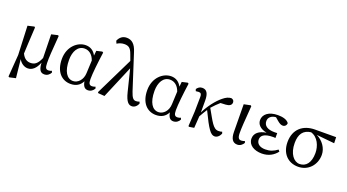

<svg xmlns="http://www.w3.org/2000/svg" viewBox="-66 -1563 4566 2524"><g transform="rotate(20 2217.0 -301.0)"><path d="M600 -65C586 -58 569 -54 554 -54C519 -54 506 -72 505 -139C503 -216 510 -302 527 -523L517 -533L426 -512L433 -183C394 -90 353 -66 297 -66C254 -66 210 -84 177 -153C179 -239 187 -337 196 -523L186 -533L95 -512L112 -108L89 200L101 208L189 188L162 -69C191 -15 242 14 288 14C350 14 400 -30 435 -119C439 -33 460 14 519 14C561 14 591 -10 608 -42Z M1038 -193C1035 -97 972 -33 904 -33C820 -33 762 -116 762 -279C762 -396 812 -487 906 -487C968 -487 1020 -447 1046 -371ZM1210 -65C1194 -58 1178 -54 1163 -54C1130 -54 1113 -71 1113 -136C1113 -217 1130 -371 1151 -520L1136 -529L1058 -511L1051 -442C1019 -503 969 -534 905 -534C793 -534 669 -433 669 -256C669 -78 764 14 886 14C960 14 1016 -16 1049 -82C1060 -12 1088 14 1129 14C1170 14 1202 -10 1218 -42Z M1821 -78C1803 -71 1788 -68 1772 -68C1737 -68 1716 -91 1689 -171L1529 -667C1498 -768 1448 -810 1377 -810C1321 -810 1282 -779 1259 -726L1275 -690C1302 -707 1337 -721 1376 -721C1434 -721 1465 -702 1493 -623L1524 -539L1265 -9L1272 3L1362 10L1555 -447L1631 -142C1664 -9 1703 14 1745 14C1780 14 1814 -12 1830 -55Z M2233 -193C2230 -97 2167 -33 2099 -33C2015 -33 1957 -116 1957 -279C1957 -396 2007 -487 2101 -487C2163 -487 2215 -447 2241 -371ZM2405 -65C2389 -58 2373 -54 2358 -54C2325 -54 2308 -71 2308 -136C2308 -217 2325 -371 2346 -520L2331 -529L2253 -511L2246 -442C2214 -503 2164 -534 2100 -534C1988 -534 1864 -433 1864 -256C1864 -78 1959 14 2081 14C2155 14 2211 -16 2244 -82C2255 -12 2283 14 2324 14C2365 14 2397 -10 2413 -42Z M2977 -78C2966 -73 2947 -70 2925 -70C2852 -70 2815 -158 2722 -320C2756 -358 2790 -393 2827 -425L2896 -428C2949 -431 2980 -450 2980 -488C2980 -517 2961 -529 2939 -534C2901 -531 2870 -518 2826 -482C2758 -427 2679 -328 2627 -220V-384C2627 -487 2597 -531 2536 -531C2499 -531 2478 -512 2459 -487L2468 -460C2481 -462 2496 -464 2509 -464C2540 -464 2550 -447 2550 -410L2547 -203L2535 2L2543 11L2614 0C2617 -48 2622 -111 2625 -165C2649 -210 2670 -241 2693 -278C2806 -42 2848 14 2902 14C2932 14 2966 -7 2985 -55Z M3220 14C3261 14 3292 -13 3308 -42L3299 -65C3285 -59 3268 -54 3251 -54C3219 -54 3200 -71 3199 -138C3198 -214 3205 -298 3222 -523L3212 -533L3119 -514L3123 -130C3124 -31 3157 14 3220 14Z M3754 -111C3700 -71 3653 -53 3587 -53C3509 -53 3463 -89 3463 -147C3463 -196 3498 -242 3635 -242C3640 -242 3650 -241 3663 -240V-308C3653 -307 3635 -307 3625 -307C3522 -307 3474 -346 3474 -410C3474 -466 3523 -496 3577 -499L3620 -462C3651 -436 3673 -425 3696 -425C3728 -425 3749 -451 3748 -479C3719 -520 3659 -534 3592 -534C3465 -534 3392 -473 3392 -393C3392 -336 3433 -284 3530 -265C3428 -250 3369 -201 3369 -126C3369 -36 3455 14 3562 14C3661 14 3730 -32 3773 -89Z M4076 -27C3997 -27 3923 -114 3923 -265C3923 -388 3971 -458 4078 -471C4179 -442 4225 -329 4225 -233C4225 -95 4164 -27 4076 -27ZM4412 -439 4409 -523 4113 -522C3949 -521 3830 -426 3830 -245C3830 -88 3926 14 4070 14C4209 14 4312 -95 4312 -239C4312 -331 4250 -421 4160 -464Z"/></g></svg>

Font: Noto Serif SC Medium
Style: Regular
Weight: 500
Designer: Ryoko NISHIZUKA 西塚涼子 (kana & ideographs); Frank Grießhammer (Latin, Greek & Cyrillic); Wenlong ZHANG 张文龙 (bopomofo); San
Foundry: Adobe Systems Incorporated
Version: Version 1.001;PS 1.001;hotconv 16.6.54;makeotf.lib2.5.65590